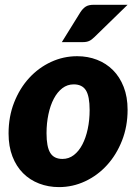

<svg xmlns="http://www.w3.org/2000/svg" viewBox="-20 -756 568 784"><path d="M235 -107Q261 -107 281.5 -122.8Q302 -138.5 316.2 -165.8Q330.5 -193 338.2 -229.2Q346 -265.5 346 -306.5Q346 -363 330.8 -387.2Q315.5 -411.5 281 -411.5Q255 -411.5 234.5 -395.8Q214 -380 199.8 -353Q185.5 -326 177.8 -289.5Q170 -253 170 -212Q170 -156.5 185.2 -131.8Q200.5 -107 235 -107ZM221 8Q177.5 8 139.8 -6.5Q102 -21 74.2 -48.8Q46.5 -76.5 30.8 -117.2Q15 -158 15 -211Q15 -280 37.8 -337.8Q60.5 -395.5 99 -437.5Q137.5 -479.5 188.2 -503Q239 -526.5 295 -526.5Q338.5 -526.5 376 -512Q413.5 -497.5 441.2 -469.8Q469 -442 485 -401.2Q501 -360.5 501 -307.5Q501 -239.5 478.2 -181.8Q455.5 -124 417 -81.8Q378.5 -39.5 327.8 -15.8Q277 8 221 8ZM501 -736.5 366 -605Q354.5 -593.5 344.2 -588.8Q334 -584 318 -584H232.5L308.5 -706.5Q318 -721 329.8 -728.8Q341.5 -736.5 363 -736.5Z"/></svg>

Font: Lato ExtraBold
Style: Italic
Weight: 800
Italic angle: -7°
Designer: Lukasz Dziedzic with Adam Twardoch and Botio Nikoltchev
Foundry: tyPoland Lukasz Dziedzic
Version: Version 2.015; 2015-08-06; http://www.latofonts.com/